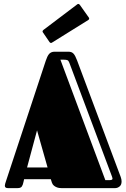

<svg xmlns="http://www.w3.org/2000/svg" viewBox="-20 -967 650 987"><path d="M331.1 -701.2Q339.8 -701.2 346.2 -699Q352.5 -696.8 357.7 -691.4Q362.8 -686 367.2 -677.2Q371.6 -668.5 376.5 -655.8L600.6 -57.1Q603 -50.3 604 -44.9Q605 -39.6 605 -34.2Q605 -16.6 594.5 -8.3Q584 0 572.3 0H295.4Q282.7 0 274.2 -3.2Q265.6 -6.3 259.8 -10.7Q253.9 -15.1 250.7 -20Q247.6 -24.9 246.6 -28.8L241.2 -45.9H104L100.6 -31.2Q99.1 -23.9 97.2 -18.3Q95.2 -12.7 92.3 -8.5Q89.4 -4.4 84.2 -2.2Q79.1 0 70.8 0H20.5Q4.9 0 4.9 -12.2Q4.9 -16.6 6.6 -22.7Q8.3 -28.8 11.2 -37.1L215.3 -654.8Q222.7 -677.7 231.9 -689Q241.2 -700.2 258.3 -701.2ZM119.1 -106H224.6L170.4 -296.9ZM336.4 -644.5Q332.5 -654.8 326.9 -657.5Q321.3 -660.2 307.6 -660.2H290.5L521.5 -41H544.9Q553.7 -41 556.9 -44.7Q560.1 -48.3 556.2 -58.1ZM249 -749Q247.1 -748 245.6 -747.1Q244.1 -746.1 242.7 -746.1Q237.3 -746.1 234.4 -751L201.7 -798.8Q198.7 -802.2 198.7 -805.7Q198.7 -809.1 203.1 -813L376 -943.8Q379.4 -946.8 382.8 -946.8Q386.2 -946.8 390.1 -942.4L435.1 -878.9Q438.5 -875 438.5 -871.6Q438.5 -867.2 434.1 -864.3Z"/></svg>

Font: Fascinate Inline
Style: Regular
Weight: 900
Designer: Astigmatic (AOETI)
Foundry: Astigmatic (AOETI)
Version: Version 1.000